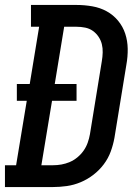

<svg xmlns="http://www.w3.org/2000/svg" viewBox="-42 -755 562 775"><path d="M-22 0V-88H23L66 -348H26V-416H78L116 -647H83V-735H267Q299 -735 330.5 -729.5Q362 -724 388.5 -709.5Q415 -695 434.5 -671.5Q454 -648 463.5 -619Q473 -590 473.5 -558Q474 -526 468 -493L420 -199Q415 -171 405 -143.5Q395 -116 377 -92Q359 -68 335 -49.5Q311 -31 283.5 -19.5Q256 -8 227.5 -4Q199 0 172 0ZM172 -88Q189 -88 206 -91Q223 -94 239.5 -101Q256 -108 270.5 -120Q285 -132 295.5 -147Q306 -162 312 -179Q318 -196 321 -213L369 -508Q372 -525 372.5 -543Q373 -561 369 -577Q365 -593 355.5 -607Q346 -621 332.5 -630.5Q319 -640 302 -643.5Q285 -647 267 -647H217L179 -416H267V-348H168L125 -88Z"/></svg>

Font: Iosevka Curly Slab SmBdObl
Style: Regular
Weight: 600
Italic angle: -9°
Monospace: yes
Designer: Belleve Invis
Foundry: Belleve Invis
Version: Version 11.0.0; ttfautohint (v1.8.3)